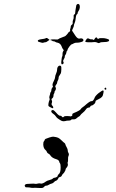

<svg xmlns="http://www.w3.org/2000/svg" viewBox="-20 -601 587 972"><path d="M230 95Q246 90 251 91Q267 93 274.5 96.5Q282 100 293 111Q302 120 306 122.5Q310 125 311 130Q312 135 317.5 144.5Q323 154 323 160.5Q323 167 326 172Q331 180 327 188Q324 193 324.5 205Q325 217 323 220Q321 223 323 228Q326 237 317 248Q312 253 312 257Q312 261 309 265Q306 269 306 270.5Q306 272 299.5 278.5Q293 285 293 287.5Q293 290 288.5 293Q284 296 281 296Q277 296 275 302Q274 306 269 310.5Q264 315 261 315Q259 315 253.5 321Q248 327 241 328.5Q234 330 227 334.5Q220 339 214 339Q208 339 205.5 342.5Q203 346 198 349Q193 352 174.5 350.5Q156 349 149.5 350Q143 351 134.5 349Q126 347 117.5 347.5Q109 348 108 345Q103 339 107 334Q111 330 119 330Q127 330 139.5 329Q152 328 157 329.5Q162 331 170.5 328.5Q179 326 184.5 328Q190 330 198 326.5Q206 323 211.5 318.5Q217 314 230.5 310.5Q244 307 247.5 303Q251 299 255 299Q259 299 265.5 296Q272 293 272 289Q272 285 277 281Q287 274 287 247Q287 230 283.5 225.5Q280 221 280 218Q280 214 275 210Q270 206 265 205Q244 199 236 187Q232 180 225.5 177Q219 174 217.5 168.5Q216 163 210 158Q200 150 199 131Q199 118 202 115Q205 112 206 108Q207 104 211 102Q215 100 230 95ZM494 -140Q501 -145 503.5 -142Q506 -139 503 -128Q502 -122 500.5 -118Q499 -114 496 -110.5Q493 -107 489 -104.5Q485 -102 479 -99Q465 -92 464.5 -90.5Q464 -89 463 -85Q463 -81 459.5 -77Q456 -73 451.5 -70Q447 -67 445 -67Q440 -67 437.5 -62.5Q435 -58 434.5 -57.5Q434 -57 427 -56Q420 -55 414.5 -46.5Q409 -38 399.5 -30.5Q390 -23 387 -18Q384 -13 379.5 -11Q375 -9 368 -2.5Q361 4 352 3Q343 2 339.5 6Q336 10 327.5 9.5Q319 9 310 12Q300 14 293.5 11.5Q287 9 273 -1Q267 -5 262.5 -12Q258 -19 250.5 -24Q243 -29 240.5 -33.5Q238 -38 241 -42Q246 -45 250 -43.5Q254 -42 263 -32Q279 -13 286 -15Q289 -16 293 -11Q298 -4 303 -10Q306 -14 320 -13.5Q334 -13 336 -12Q337 -11 341.5 -13Q346 -15 346 -16.5Q346 -18 346 -22Q346 -26 354 -29Q362 -32 367 -34.5Q372 -37 379.5 -41Q387 -45 389.5 -49.5Q392 -54 399 -58.5Q406 -63 418 -74Q437 -90 444 -89Q448 -88 452.5 -94Q457 -100 459 -106Q460 -110 465.5 -116.5Q471 -123 479 -129.5Q487 -136 494 -140ZM518 -152Q518 -148 517.5 -147.5Q517 -147 514 -147Q510 -148 509 -150.5Q508 -153 511 -155.5Q514 -158 516 -157Q518 -156 518 -152ZM277 -267Q280 -269 284 -268.5Q288 -268 289 -266Q291 -264 290.5 -249.5Q290 -235 288 -230Q285 -224 281 -218.5Q277 -213 277 -210Q277 -199 270 -187Q269 -184 269 -181Q269 -178 264 -172Q257 -163 262 -158Q264 -155 262.5 -149Q261 -143 258.5 -141Q256 -139 256 -134.5Q256 -130 253.5 -127Q251 -124 251 -119Q251 -107 243 -102Q239 -99 242 -93.5Q245 -88 243 -82Q238 -71 246 -65Q248 -63 249 -60Q250 -57 249.5 -55Q249 -53 247 -53Q245 -53 236 -57.5Q227 -62 225.5 -64.5Q224 -67 225.5 -77Q227 -87 230 -93Q233 -99 230.5 -103.5Q228 -108 231 -116Q234 -124 234 -128Q234 -132 237 -135Q240 -138 240 -145Q240 -152 245 -157.5Q250 -163 247 -166Q243 -173 252 -190Q259 -204 259 -210.5Q259 -217 264 -228.5Q269 -240 269 -247Q269 -261 277 -267ZM211 -407Q216 -412 226 -403L231 -399L226 -396Q222 -393 217.5 -390Q213 -387 209 -387Q205 -387 200 -385Q195 -383 189 -385.5Q183 -388 178.5 -388.5Q174 -389 172 -392Q168 -399 186 -402Q209 -405 211 -407ZM461 -407Q468 -416 472 -408Q473 -405 476 -404.5Q479 -404 481 -406Q482 -408 490 -408Q498 -408 502 -408Q509 -408 520 -405Q531 -402 532 -399Q534 -394 527.5 -391Q521 -388 505 -388Q490 -388 485 -384.5Q480 -381 473 -385Q466 -389 456.5 -388Q447 -387 443 -387Q439 -387 428 -387Q417 -387 414 -389Q409 -392 413 -395Q414 -395 417 -401Q422 -410 431 -405Q437 -401 442.5 -402Q448 -403 451.5 -400Q455 -397 456.5 -400Q458 -403 461 -407ZM369 -578Q376 -585 382 -577Q385 -572 384 -562.5Q383 -553 378 -546Q373 -539 373 -534.5Q373 -530 370 -529Q365 -527 363 -507Q362 -494 358 -485Q354 -476 354 -471.5Q354 -467 349 -457Q344 -447 345 -445.5Q346 -444 351 -436.5Q356 -429 361.5 -420.5Q367 -412 373 -408Q379 -404 385 -406Q390 -408 395.5 -406Q401 -404 402 -400Q404 -396 400 -392.5Q396 -389 390 -388Q384 -387 382 -386Q380 -385 369.5 -385Q359 -385 353.5 -381.5Q348 -378 344 -377Q339 -376 330.5 -364.5Q322 -353 322 -348Q322 -346 319.5 -344Q317 -342 316 -335Q315 -328 311 -323Q307 -318 308 -314.5Q309 -311 303.5 -302Q298 -293 300 -290Q305 -282 299 -277Q294 -274 292 -276Q290 -278 290 -286Q291 -295 292 -303Q293 -312 295 -315.5Q297 -319 296.5 -326.5Q296 -334 299 -340L303 -347L299 -352Q295 -357 292 -366Q286 -382 271 -385Q264 -386 260 -389Q256 -392 251.5 -392Q247 -392 245 -394Q243 -396 239 -397Q231 -398 237 -400Q238 -401 240 -401Q246 -402 255.5 -401.5Q265 -401 268 -401Q272 -400 276.5 -403.5Q281 -407 287.5 -409Q294 -411 300 -414Q306 -417 308 -417Q310 -417 317.5 -425Q325 -433 325 -435Q325 -436 330.5 -439.5Q336 -443 335 -447.5Q334 -452 336 -456Q338 -460 338 -466Q338 -472 343.5 -475.5Q349 -479 348 -486.5Q347 -494 350.5 -501.5Q354 -509 353 -516.5Q352 -524 354.5 -526.5Q357 -529 358 -529Q361 -529 362 -549Q363 -559 364.5 -563.5Q366 -568 366 -572Q366 -576 369 -578Z"/></svg>

Font: TT2020 Style D
Style: Italic
Weight: 400
Italic angle: -15°
Version: Version 0.2.000